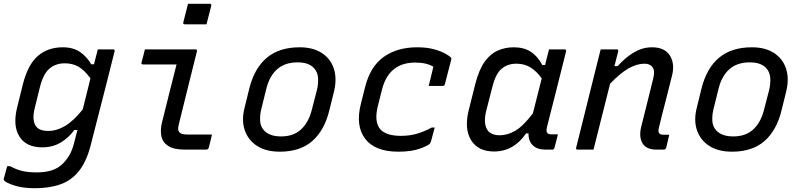

<svg xmlns="http://www.w3.org/2000/svg" viewBox="-35 -794 4255 1019"><path d="M298 -543Q354 -543 390.5 -517.5Q427 -492 449 -453H464Q469 -473 474 -492.5Q479 -512 484 -532H565Q576 -532 573 -521Q551 -432 530.5 -352Q510 -272 489.5 -192Q469 -112 446 -22Q424 63 384.5 113Q345 163 286.5 184Q228 205 150 205Q86 205 41.5 190.5Q-3 176 -13 164Q-16 161 -15 154Q-10 137 -6 122Q-2 107 3 88H18Q52 106 83.5 113.5Q115 121 160 121Q205 121 239.5 110Q274 99 299 74Q319 54 334 28Q349 2 359 -38Q363 -55 367.5 -71.5Q372 -88 376 -104H359Q331 -64 288 -38Q245 -12 189 -12Q104 -12 68 -69.5Q32 -127 56 -224L86 -345Q113 -452 166.5 -497.5Q220 -543 298 -543ZM161 -118Q180 -99 220 -99Q266 -99 310.5 -125.5Q355 -152 404 -213Q414 -253 424 -293Q434 -333 445 -378Q413 -422 381.5 -440Q350 -458 309 -458Q260 -458 227 -429.5Q194 -401 177 -332L150 -223Q140 -184 143.5 -158Q147 -132 161 -118Z M734 -532H1002Q1013 -532 1010 -521Q986 -425 962.5 -330.5Q939 -236 915 -138Q910 -119 910.5 -109Q911 -99 918 -91Q928 -80 961 -80H1090Q1086 -63 1082 -46Q1078 -29 1073 -11Q1071 0 1059 0H946Q887 0 857.5 -19.5Q828 -39 821.5 -71Q815 -103 824 -141Q844 -222 863 -298Q882 -374 902 -452H725Q713 -452 716 -463Q721 -480 725.5 -497.5Q730 -515 734 -532ZM963 -774H1078Q1089 -774 1086 -763L1061 -665H946Q935 -665 938 -676Z M1556 -543Q1626 -543 1672.5 -513Q1719 -483 1736.5 -430.5Q1754 -378 1738 -310L1713 -209Q1687 -102 1622.5 -45.5Q1558 11 1450 11Q1377 11 1329.5 -19.5Q1282 -50 1264 -103Q1246 -156 1263 -222L1288 -324Q1315 -432 1381 -487.5Q1447 -543 1556 -543ZM1544 -463Q1478 -463 1437 -427.5Q1396 -392 1379 -325L1352 -216Q1344 -185 1345.5 -153Q1347 -121 1369 -99Q1382 -86 1403.5 -78Q1425 -70 1457 -70Q1522 -70 1562 -106.5Q1602 -143 1619 -208L1647 -316Q1655 -348 1653 -380.5Q1651 -413 1629 -435Q1616 -448 1595.5 -455.5Q1575 -463 1544 -463Z M2179 -543Q2231 -543 2268.5 -532.5Q2306 -522 2328 -509.5Q2350 -497 2357 -490Q2362 -486 2360 -478L2326 -347Q2324 -338 2314 -338H2240L2243 -349Q2249 -372 2254.5 -396Q2260 -420 2265 -440Q2228 -462 2169 -462Q2030 -462 1993 -321L1972 -238Q1947 -144 1987 -104Q2020 -73 2092 -73Q2140 -73 2178.5 -84.5Q2217 -96 2256 -117H2272Q2267 -98 2262 -79.5Q2257 -61 2252 -42Q2249 -36 2246 -31Q2233 -19 2190 -4Q2147 11 2079 11Q1955 11 1903 -57.5Q1851 -126 1880 -242L1903 -333Q1930 -441 2001.5 -492Q2073 -543 2179 -543Z M2692 -543Q2746 -543 2782.5 -519Q2819 -495 2843 -449H2858Q2862 -467 2867 -486Q2872 -505 2879 -532H2961Q2972 -532 2969 -520Q2944 -420 2918 -317Q2892 -214 2868 -120Q2863 -99 2868.5 -90Q2874 -81 2892 -81H2926Q2922 -64 2917 -44.5Q2912 -25 2907 -8Q2906 0 2896 0H2859Q2816 0 2792.5 -23Q2769 -46 2770 -86H2757Q2726 -40 2683.5 -15Q2641 10 2587 10Q2502 10 2465 -50.5Q2428 -111 2453 -211L2488 -350Q2507 -424 2537 -466Q2567 -508 2606.5 -525.5Q2646 -543 2692 -543ZM2559 -95Q2580 -76 2616 -76Q2659 -76 2700.5 -100.5Q2742 -125 2793 -192Q2805 -238 2816.5 -284.5Q2828 -331 2840 -378Q2814 -415 2781.5 -435.5Q2749 -456 2706 -456Q2659 -456 2627.5 -429.5Q2596 -403 2579 -336L2546 -208Q2536 -168 2539.5 -140Q2543 -112 2559 -95Z M3153 -532H3238Q3248 -532 3246 -521Q3241 -502 3236 -482.5Q3231 -463 3226 -443H3243Q3285 -490 3330.5 -516.5Q3376 -543 3425 -543Q3493 -543 3520.5 -499Q3548 -455 3531 -390Q3514 -320 3496.5 -253.5Q3479 -187 3462 -116Q3456 -94 3465 -85Q3471 -79 3487 -79H3517Q3513 -62 3509 -45Q3505 -28 3501 -11Q3498 0 3487 0H3449Q3395 0 3375 -33.5Q3355 -67 3368 -121Q3385 -186 3400 -248.5Q3415 -311 3432 -378Q3442 -418 3428.5 -437Q3415 -456 3385 -456Q3345 -456 3301 -431Q3257 -406 3203 -350Q3181 -263 3159 -175Q3137 -87 3115 0H3031Q3019 0 3023 -11Q3049 -116 3075.5 -221.5Q3102 -327 3128 -433Q3136 -465 3142.5 -490.5Q3149 -516 3153 -532Z M3956 -543Q4026 -543 4072.5 -513Q4119 -483 4136.5 -430.5Q4154 -378 4138 -310L4113 -209Q4087 -102 4022.5 -45.5Q3958 11 3850 11Q3777 11 3729.5 -19.5Q3682 -50 3664 -103Q3646 -156 3663 -222L3688 -324Q3715 -432 3781 -487.5Q3847 -543 3956 -543ZM3944 -463Q3878 -463 3837 -427.5Q3796 -392 3779 -325L3752 -216Q3744 -185 3745.5 -153Q3747 -121 3769 -99Q3782 -86 3803.5 -78Q3825 -70 3857 -70Q3922 -70 3962 -106.5Q4002 -143 4019 -208L4047 -316Q4055 -348 4053 -380.5Q4051 -413 4029 -435Q4016 -448 3995.5 -455.5Q3975 -463 3944 -463Z"/></svg>

Font: Recursive Mn Lnr St
Style: Italic
Weight: 400
Italic angle: -15°
Monospace: yes
Version: Version 1.079;hotconv 1.0.112;makeotfexe 2.5.65598; ttfautoh